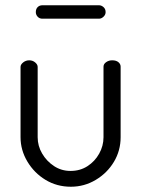

<svg xmlns="http://www.w3.org/2000/svg" viewBox="-20 -702 536 729"><path d="M249 7Q196 7 153 -19Q110 -45 84 -88.5Q58 -132 58 -181V-448Q58 -457 68 -465Q78 -473 91 -473Q104 -473 113.5 -465Q123 -457 123 -448V-181Q123 -148 140 -119Q157 -90 185 -71.5Q213 -53 248 -53Q284 -53 312 -71Q340 -89 356.5 -118.5Q373 -148 373 -181V-449Q373 -459 383 -466Q393 -473 406 -473Q421 -473 429.5 -466Q438 -459 438 -449V-181Q438 -130 412.5 -87.5Q387 -45 343.5 -19Q300 7 249 7ZM141 -631Q130 -631 123 -638.5Q116 -646 116 -656Q116 -668 123 -675Q130 -682 141 -682H356Q365 -682 373 -675Q381 -668 381 -656Q381 -646 373 -638.5Q365 -631 356 -631Z"/></svg>

Font: Dosis ExtraLight
Style: Regular
Weight: 400
Version: Version 3.001; ttfautohint (v1.8.2)